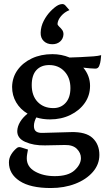

<svg xmlns="http://www.w3.org/2000/svg" viewBox="-20 -833 550 968"><path d="M121 -79Q119 -67 117 -56.5Q115 -46 115 -35Q115 8 156.5 31.5Q198 55 256 55Q324 55 356 25.5Q388 -4 388 -36Q388 -62 367.5 -82.5Q347 -103 306 -102L207 -100Q149 -99 107.5 -117.5Q66 -136 67 -173Q68 -196 81.5 -218.5Q95 -241 119 -260Q82 -282 61.5 -317Q41 -352 41 -395Q42 -443 68.5 -480Q95 -517 140.5 -538.5Q186 -560 244 -560Q290 -560 331 -543L385 -545Q429 -547 452.5 -549Q476 -551 490 -555Q489 -543 487.5 -529.5Q486 -516 481 -503Q476 -487 461 -487Q449 -487 433.5 -488.5Q418 -490 400 -492Q434 -451 434 -400Q434 -352 407.5 -314Q381 -276 335 -253.5Q289 -231 232 -231Q195 -231 163 -241Q158 -232 154.5 -220.5Q151 -209 151 -198Q151 -178 162.5 -170Q174 -162 196 -163L338 -167Q413 -169 447 -137Q481 -105 481 -52Q481 -4 448 34Q415 72 359.5 93.5Q304 115 236 115Q133 115 79 79.5Q25 44 25 -14Q25 -35 36 -53.5Q47 -72 64 -86Q73 -94 86 -90ZM249 -288Q287 -288 311 -314.5Q335 -341 335 -389Q335 -441 305 -473Q275 -505 228 -505Q187 -505 163.5 -479.5Q140 -454 140 -404Q140 -350 170 -319Q200 -288 249 -288ZM330 -782Q305 -772 288 -752Q271 -732 270 -712Q270 -709 273 -705Q276 -701 280 -697Q287 -691 293.5 -682Q300 -673 300 -660Q299 -638 283.5 -624Q268 -610 244 -610Q217 -610 200.5 -626Q184 -642 185 -669Q186 -700 200.5 -728Q215 -756 235.5 -777Q256 -798 273 -807Q283 -812 293 -812.5Q303 -813 310 -805Z"/></svg>

Font: Gowun Batang
Style: Bold
Weight: 700
Designer: Yanghee Ryu
Foundry: Yanghee Ryu
Version: Version 2.000